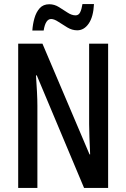

<svg xmlns="http://www.w3.org/2000/svg" viewBox="-20 -930 625 950"><path d="M515 0H396L162 -557H158Q161 -513 163 -475Q165 -437 165 -407V0H70V-714H190L423 -166H426Q424 -212 422.5 -249.5Q421 -287 421 -316V-714H515ZM140 -779Q142 -810 150.5 -840Q159 -870 176.5 -889.5Q194 -909 224 -909Q249 -909 271.5 -895Q294 -881 314.5 -867.5Q335 -854 354 -854Q369 -854 376.5 -869Q384 -884 388 -910H445Q442 -847 419 -813.5Q396 -780 362 -780Q337 -780 313.5 -794Q290 -808 269 -822Q248 -836 233 -836Q205 -836 196 -779Z"/></svg>

Font: Noto Sans Khmer UI ExtraCondensed Medium
Style: Regular
Weight: 500
Width: 2
Designer: Danh Hong and the Monotype Design Team
Foundry: Monotype Imaging Inc.
Version: Version 2.002; ttfautohint (v1.8.4.7-5d5b)